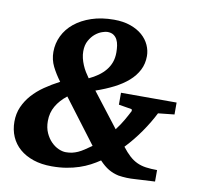

<svg xmlns="http://www.w3.org/2000/svg" viewBox="-78 -767 901 860"><g transform="rotate(10 372.5 -336.5)"><path d="M226.1 -309.1Q194.3 -284.2 176.8 -253.9Q159.2 -223.6 159.2 -186Q159.2 -155.3 169.7 -132.1Q180.2 -108.9 195.8 -93.3Q211.4 -77.6 229.2 -69.8Q247.1 -62 262.2 -62Q277.8 -62 291 -64.9Q304.2 -67.9 317.1 -73.7Q330.1 -79.6 344.2 -88.9Q358.4 -98.1 376 -110.8ZM408.2 -541Q408.2 -557.1 406 -572.3Q403.8 -587.4 397.7 -599.1Q391.6 -610.8 380.9 -617.9Q370.1 -625 353 -625Q344.2 -625 328.9 -619.6Q313.5 -614.3 298.6 -602.1Q283.7 -589.8 272.5 -569.8Q261.2 -549.8 261.2 -521Q261.2 -505.4 264.9 -490Q268.6 -474.6 274.7 -460Q280.8 -445.3 289.1 -431.6Q297.4 -418 306.2 -405.8Q329.1 -416.5 347.9 -429.9Q366.7 -443.4 380.1 -459.7Q393.6 -476.1 400.9 -496.1Q408.2 -516.1 408.2 -541ZM639.2 -305.2Q617.7 -262.2 586.2 -216.8Q554.7 -171.4 517.1 -131.8Q535.2 -108.4 551.8 -93.3Q568.4 -78.1 587.2 -69.3Q606 -60.5 628.2 -57.4Q650.4 -54.2 679.2 -54.2V-2Q643.1 -0.5 623 1Q603 2.4 588.9 2.9Q550.8 5.9 513.2 0Q488.3 -5.4 467.5 -17.6Q446.8 -29.8 424.8 -53.2Q405.3 -40 383.1 -28.3Q360.8 -16.6 334.5 -7.8Q308.1 1 277.6 6.1Q247.1 11.2 210.9 11.2Q164.1 11.2 127.2 -1.2Q90.3 -13.7 64.7 -35.9Q39.1 -58.1 25.6 -89.1Q12.2 -120.1 12.2 -157.2Q12.2 -193.8 25.6 -224.4Q39.1 -254.9 62 -280.8Q85 -306.6 116.2 -328.1Q147.5 -349.6 183.1 -368.2Q160.2 -398.9 145 -429.4Q129.9 -460 129.9 -495.1Q129.9 -533.7 146.5 -568.1Q163.1 -602.5 194.6 -628.2Q226.1 -653.8 271 -668.9Q315.9 -684.1 373 -684.1Q415.5 -684.1 448 -672.6Q480.5 -661.1 502.2 -642.1Q523.9 -623 534.9 -598.6Q545.9 -574.2 545.9 -548.8Q545.9 -513.7 531.2 -485.1Q516.6 -456.5 490 -433.1Q463.4 -409.7 426.5 -390.9Q389.6 -372.1 345.2 -356.9L464.8 -202.1Q482.9 -225.6 497.1 -250Q511.2 -274.4 521 -293.9Q522 -295.4 521 -299.3Q520 -303.2 519 -303.2L460 -313V-367.2H712.9V-313Z"/></g></svg>

Font: Charis SIL Viet
Style: Bold Italic
Weight: 700
Italic angle: -11°
Foundry: SIL International
Version: Version 5.000